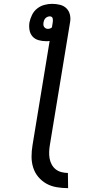

<svg xmlns="http://www.w3.org/2000/svg" viewBox="-20 -755 540 998"><path d="M334 223Q304 223 274.5 218Q245 213 221 199.5Q197 186 179 164.5Q161 143 152.5 116Q144 89 144 59.5Q144 30 149 0L238 -542Q233 -541 228 -541Q223 -541 218 -541Q198 -541 179.5 -546.5Q161 -552 149 -565.5Q137 -579 133.5 -598.5Q130 -618 133 -638Q137 -658 146.5 -677.5Q156 -697 173 -710.5Q190 -724 210.5 -729.5Q231 -735 251 -735Q272 -735 292 -730Q312 -725 325.5 -711.5Q339 -698 343.5 -678.5Q348 -659 344 -638L239 0Q236 18 235.5 35.5Q235 53 238 69.5Q241 86 249 100.5Q257 115 269.5 125Q282 135 299 139.5Q316 144 333 144ZM229 -605Q235 -605 240.5 -607Q246 -609 250 -613L254 -638Q255 -643 255 -648.5Q255 -654 254 -659Q253 -664 249 -667Q245 -670 239 -670Q233 -670 227 -667.5Q221 -665 216.5 -660.5Q212 -656 209.5 -650Q207 -644 206 -638Q205 -632 205.5 -626Q206 -620 209.5 -615Q213 -610 218 -607.5Q223 -605 229 -605Z"/></svg>

Font: Iosevka Term Curly Md Obl
Style: Regular
Weight: 500
Italic angle: -9°
Designer: Belleve Invis
Foundry: Belleve Invis
Version: Version 32.3.0